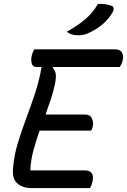

<svg xmlns="http://www.w3.org/2000/svg" viewBox="-20 -949 641 969"><path d="M134 0Q96 0 68 -23Q40 -46 46 -102Q51 -164 69.5 -225.5Q88 -287 111.5 -349.5Q135 -412 156.5 -477Q178 -542 190 -611H163Q145 -611 140 -629.5Q135 -648 141 -671Q144 -682 147 -688Q150 -694 153 -700H560Q587 -700 596 -683.5Q605 -667 599 -644Q595 -625 584 -611H249L246 -606Q258 -595 261 -577.5Q264 -560 258 -528Q250 -489 237 -449.5Q224 -410 210 -371H409Q435 -371 444 -351Q453 -331 448 -310Q445 -297 440 -290H180Q162 -240 148.5 -189.5Q135 -139 133 -89H407Q459 -89 447 -33Q442 -12 434 0ZM474 -929Q515 -931 542 -920Q553 -916 553.5 -906.5Q554 -897 548 -886Q510 -822 433 -785Q417 -777 403.5 -774Q390 -771 373 -771Q338 -771 317 -789Q372 -819 411 -852.5Q450 -886 474 -929Z"/></svg>

Font: Recursive Sn Csl St
Style: Italic
Weight: 400
Italic angle: -15°
Version: Version 1.079;hotconv 1.0.112;makeotfexe 2.5.65598; ttfautoh